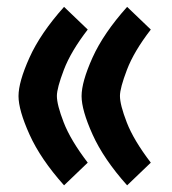

<svg xmlns="http://www.w3.org/2000/svg" viewBox="-20 -523 502 562"><path d="M218.8 -241.7Q218.8 -283.2 250.7 -354.2Q282.7 -425.3 352.1 -502.9L421.4 -436.5Q372.1 -372.6 351.6 -318.8Q331.1 -265.1 331.1 -242.2Q331.1 -216.3 351.1 -164.6Q371.1 -112.8 421.4 -46.9L352.1 19.5Q283.2 -57.6 251 -129.2Q218.8 -200.7 218.8 -241.7ZM34.2 -241.7Q34.2 -283.2 66.2 -354.2Q98.1 -425.3 167.5 -502.9L236.8 -436.5Q187.5 -372.6 167 -318.8Q146.5 -265.1 146.5 -242.2Q146.5 -216.3 166.5 -164.6Q186.5 -112.8 236.8 -46.9L167.5 19.5Q98.6 -57.6 66.4 -129.2Q34.2 -200.7 34.2 -241.7Z"/></svg>

Font: Vazir WOL-UI
Style: Bold-WOL-UI
Weight: 700
Designer: Saber Rastikerdar
Foundry: Saber Rastikerdar
Version: Version 30.1.0